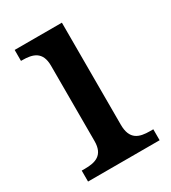

<svg xmlns="http://www.w3.org/2000/svg" viewBox="-139 -610 608 683"><g transform="rotate(-30 164.5 -268.0)"><path d="M21 0H315V-45H302C258 -45 223 -55 223 -117V-536H29V-491H34C77 -491 113 -481 113 -423V-113C113 -55 77 -45 34 -45H21Z"/></g></svg>

Font: Noto Serif Malayalam Medium
Style: Regular
Weight: 500
Designer: Indian type Foundry, Jelle Bosma, Monotype Design Team
Foundry: Monotype Imaging Inc.
Version: Version 2.104